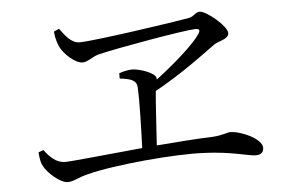

<svg xmlns="http://www.w3.org/2000/svg" viewBox="-46 -716 1092 728"><g transform="rotate(-5 500.0 -352.0)"><path d="M83 -174C85 -147 88 -132 96 -119C107 -97 154 -52 184 -52C207 -52 224 -66 262 -75C365 -102 601 -123 710 -117C811 -113 877 -91 903 -91C922 -91 933 -100 933 -117C933 -152 854 -187 813 -187C801 -187 788 -178 745 -175C682 -173 607 -167 532 -161C537 -235 542 -326 546 -365V-367C650 -424 742 -494 782 -523C800 -535 839 -539 839 -562C839 -589 763 -652 738 -652C722 -652 715 -636 696 -632C643 -622 328 -576 275 -576C241 -576 219 -611 201 -634L181 -625C183 -599 190 -579 196 -566C209 -539 250 -499 280 -499C299 -499 317 -517 342 -524C415 -542 667 -586 715 -588C731 -588 735 -583 726 -569C704 -534 629 -467 554 -410L553 -417C550 -436 490 -456 465 -456C449 -456 430 -452 414 -446V-426C454 -421 477 -415 479 -388C482 -340 479 -232 476 -156C335 -143 208 -129 181 -129C146 -129 123 -154 102 -181Z"/></g></svg>

Font: Source Han Serif KR
Style: Regular
Weight: 400
Designer: Ryoko NISHIZUKA 西塚涼子 (kana & ideographs); Frank Grießhammer (Latin, Greek & Cyrillic); Wenlong ZHANG 张文龙 (bopomofo); San
Foundry: Adobe
Version: Version 2.001;hotconv 1.1.0;makeotfexe 2.6.0